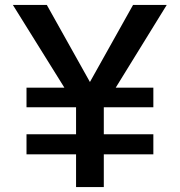

<svg xmlns="http://www.w3.org/2000/svg" viewBox="-20 -755 726 775"><path d="M287 0V-132H87V-213H287V-322H87V-401H240L32 -735H169L343 -424L517 -735H653L447 -401H599V-322H399V-213H599V-132H399V0Z"/></svg>

Font: Alata
Style: Regular
Weight: 400
Designer: Spyros Zevelakis, Eben Sorkin
Foundry: Spyros Zevelakis
Version: Version 1.005; ttfautohint (v1.8.4.7-5d5b)